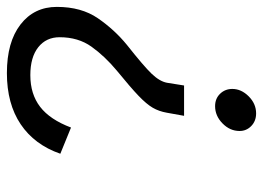

<svg xmlns="http://www.w3.org/2000/svg" viewBox="-123 -629 763 557"><g transform="rotate(-90 258.5 -350.5)"><path d="M210 -248Q214 -271 224.5 -289Q235 -307 259 -330Q283 -353 332 -393Q374 -428 401.5 -466.5Q429 -505 429 -559Q429 -598 400 -621Q371 -644 319 -644Q264 -644 227 -615.5Q190 -587 167 -526L91 -557Q117 -632 176.5 -672Q236 -712 325 -712Q415 -712 466 -672.5Q517 -633 517 -567Q517 -496 484 -448Q451 -400 407 -364Q345 -315 323 -292Q301 -269 297 -248L289 -198H201ZM157 -37Q157 -65 179 -86.5Q201 -108 229 -108Q251 -108 265 -93.5Q279 -79 279 -58Q279 -32 257.5 -10.5Q236 11 208 11Q186 11 171.5 -3Q157 -17 157 -37Z"/></g></svg>

Font: KoHo Medium
Style: Italic
Weight: 500
Italic angle: -10°
Designer: Cadson Demak & Katatrad Team
Foundry: Cadson Demak Co.,Ltd.
Version: Version 1.000